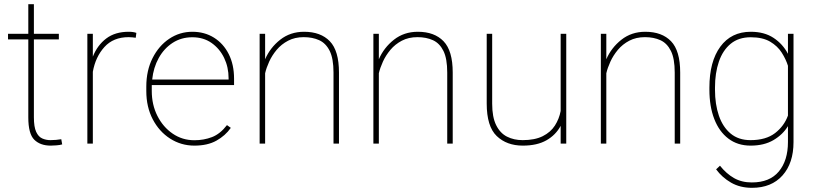

<svg xmlns="http://www.w3.org/2000/svg" viewBox="-20 -691 3923 924"><path d="M263.2 -528.3V-501.5H143.1V-126.5Q143.1 -80.1 154.1 -56.4Q165 -32.7 183.3 -24.7Q201.7 -16.6 222.7 -16.6Q237.8 -16.6 249.5 -17.8Q261.2 -19 274.9 -21L279.3 3.9Q268.6 7.3 251.5 8.5Q234.4 9.8 224.1 9.8Q173.8 9.8 145 -18.6Q116.2 -46.9 116.2 -126.5V-501.5H18.6V-528.3H116.2V-670.9H143.1V-528.3Z M636.2 -532.7 633.3 -509.3Q625.5 -510.3 616.9 -511.2Q608.4 -512.2 599.1 -512.2Q525.4 -512.2 482.4 -464.6Q439.5 -417 426.8 -345.7V0H400.4V-528.3H426.8V-418.5Q448.7 -473.6 491.5 -505.9Q534.2 -538.1 599.1 -538.1Q611.3 -538.1 620.6 -536.6Q629.9 -535.2 636.2 -532.7Z M915.5 9.8Q851.6 9.8 798.8 -23.9Q746.1 -57.6 715.1 -116.9Q684.1 -176.3 684.1 -252.9V-274.4Q684.1 -351.6 714.1 -411.1Q744.1 -470.7 794.4 -504.4Q844.7 -538.1 905.8 -538.1Q964.4 -538.1 1009.8 -509.8Q1055.2 -481.4 1080.8 -430.7Q1106.4 -379.9 1106.4 -312.5V-281.7H710.4Q710.4 -278.3 710.4 -274.4V-252.9Q710.4 -187 737.5 -133.3Q764.6 -79.6 811 -47.9Q857.4 -16.1 915.5 -16.1Q960.9 -16.1 1000.2 -31.2Q1039.6 -46.4 1072.3 -88.9L1090.8 -75.7Q1064.5 -38.1 1021.7 -14.2Q979 9.8 915.5 9.8ZM905.8 -511.7Q852.5 -511.7 811 -484.9Q769.5 -458 743.9 -411.9Q718.3 -365.7 712.4 -308.1H1080.1V-314.5Q1080.1 -367.7 1058.6 -412.4Q1037.1 -457 998 -484.4Q959 -511.7 905.8 -511.7Z M1441.9 -512.2Q1398.9 -512.2 1366.5 -495.1Q1334 -478 1311.5 -451.2Q1289.1 -424.3 1275.4 -394.3Q1261.7 -364.3 1255.9 -338.4V0H1229.5V-528.3H1255.9V-405.8Q1279.8 -461.4 1328.4 -499.8Q1377 -538.1 1443.4 -538.1Q1523.4 -538.1 1567.4 -492.4Q1611.3 -446.8 1611.3 -341.8V0H1585V-341.8Q1585 -409.2 1566.7 -446Q1548.3 -482.9 1516.1 -497.6Q1483.9 -512.2 1441.9 -512.2Z M1989.3 -512.2Q1946.3 -512.2 1913.8 -495.1Q1881.3 -478 1858.9 -451.2Q1836.4 -424.3 1822.8 -394.3Q1809.1 -364.3 1803.2 -338.4V0H1776.9V-528.3H1803.2V-405.8Q1827.1 -461.4 1875.7 -499.8Q1924.3 -538.1 1990.7 -538.1Q2070.8 -538.1 2114.7 -492.4Q2158.7 -446.8 2158.7 -341.8V0H2132.3V-341.8Q2132.3 -409.2 2114 -446Q2095.7 -482.9 2063.5 -497.6Q2031.2 -512.2 1989.3 -512.2Z M2678.2 0V-85.4Q2654.8 -41.5 2609.9 -15.9Q2564.9 9.8 2496.1 9.8Q2418.5 9.8 2370.4 -36.4Q2322.3 -82.5 2322.3 -192.9V-528.3H2348.6V-191.9Q2348.6 -127.4 2367.7 -88.9Q2386.7 -50.3 2419.9 -33.4Q2453.1 -16.6 2495.1 -16.6Q2553.7 -16.6 2591.8 -35.6Q2629.9 -54.7 2650.4 -86.7Q2670.9 -118.7 2678.2 -156.7V-528.3H2705.1V0Z M3084 -512.2Q3041 -512.2 3008.5 -495.1Q2976.1 -478 2953.6 -451.2Q2931.2 -424.3 2917.5 -394.3Q2903.8 -364.3 2897.9 -338.4V0H2871.6V-528.3H2897.9V-405.8Q2921.9 -461.4 2970.5 -499.8Q3019 -538.1 3085.4 -538.1Q3165.5 -538.1 3209.5 -492.4Q3253.4 -446.8 3253.4 -341.8V0H3227.1V-341.8Q3227.1 -409.2 3208.7 -446Q3190.4 -482.9 3158.2 -497.6Q3126 -512.2 3084 -512.2Z M3394 -259.3V-269.5Q3394 -394.5 3446.5 -466.3Q3499 -538.1 3593.3 -538.1Q3658.2 -538.1 3702.6 -508.8Q3747.1 -479.5 3772 -432.1V-528.3H3798.8V-7.3Q3798.8 94.2 3745.6 153.6Q3692.4 212.9 3599.1 212.9Q3541.5 212.9 3498.3 188Q3455.1 163.1 3426.3 124L3444.8 106.4Q3475.6 145 3512.5 166Q3549.3 187 3598.1 187Q3684.1 187 3728 134.3Q3772 81.5 3772 -7.3V-84Q3747.6 -43.5 3702.4 -16.8Q3657.2 9.8 3592.3 9.8Q3529.8 9.8 3485.4 -23.9Q3440.9 -57.6 3417.5 -118.2Q3394 -178.7 3394 -259.3ZM3420.9 -269.5V-259.3Q3420.9 -189 3439.7 -134.3Q3458.5 -79.6 3496.3 -48.1Q3534.2 -16.6 3591.8 -16.6Q3666 -16.6 3710 -50.5Q3753.9 -84.5 3772 -134.8V-374.5Q3762.2 -405.8 3742.2 -437.5Q3722.2 -469.2 3686.3 -490.5Q3650.4 -511.7 3592.8 -511.7Q3534.7 -511.7 3496.6 -480.5Q3458.5 -449.2 3439.7 -394.5Q3420.9 -339.8 3420.9 -269.5Z"/></svg>

Font: Vazirmatn RD Thin
Style: Regular
Weight: 100
Designer: Saber Rastikerdar
Foundry: Saber Rastikerdar
Version: Version 32.102